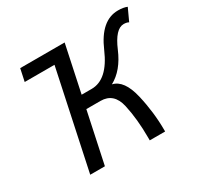

<svg xmlns="http://www.w3.org/2000/svg" viewBox="-148 -850 1043 1019"><g transform="rotate(-30 373.5 -341.0)"><path d="M586.4 0H492.2V-16.1Q492.2 -130.9 471.9 -221.4Q451.7 -312 370.6 -312H283.7L217.3 0H127.4L271 -675.8H360.8L300.3 -390.6H361.8Q460 -390.6 522.5 -536.1Q585 -681.6 690.4 -681.6Q724.1 -681.6 745.6 -672.4L710.9 -597.2Q698.7 -604 680.7 -604Q629.4 -604 585.9 -501.2Q542.5 -398.4 466.8 -357.9Q533.7 -343.3 560.5 -228.5Q586.4 -117.7 586.4 -7.8ZM295.9 -390.1H210.4L255.4 -600.1H72.3L88.4 -675.8H356.9Z"/></g></svg>

Font: Cadman
Style: Italic
Weight: 400
Italic angle: -12°
Designer: Paul James MIller
Foundry: High-Logic / Made with FontCreator
Version: Version 2.114;March 28, 2021;FontCreator 13.0.0.2683 64-bit